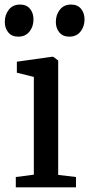

<svg xmlns="http://www.w3.org/2000/svg" viewBox="-36 -800 380 820"><path d="M31.5 -44 108.5 -54V-471.5L36 -489.5V-536.5L185 -557.5H191.5L212.5 -541.5V-53L288.5 -44V0H31.5ZM41.5 -643.5Q14.5 -643.5 -0.5 -661.5Q-15.5 -679.5 -15.5 -706.5Q-15.5 -737 1.8 -758.8Q19 -780.5 49 -780.5H50Q77 -780.5 92 -762.5Q107 -744.5 107 -717Q107 -686.5 89.8 -665Q72.5 -643.5 42.5 -643.5ZM259.5 -643.5Q232.5 -643.5 217.5 -661.5Q202.5 -679.5 202.5 -706.5Q202.5 -737 219.8 -758.8Q237 -780.5 267 -780.5H268Q295 -780.5 310 -762.5Q325 -744.5 325 -717Q325 -686.5 307.8 -665Q290.5 -643.5 260.5 -643.5Z"/></svg>

Font: Merriweather 12pt
Style: Regular
Weight: 400
Designer: Eben Sorkin
Foundry: Eben Sorkin
Version: Version 2.100